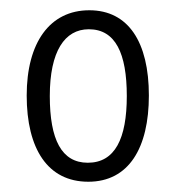

<svg xmlns="http://www.w3.org/2000/svg" viewBox="-20 -743 343 374"><path d="M270 -557C270 -661 230 -723 154 -723C77 -723 32 -660 32 -557C32 -453 73 -389 152 -389C231 -389 270 -455 270 -557ZM77 -556C77 -643 106 -686 153 -686C205 -686 227 -639 227 -556C227 -473 204 -426 151 -426C100 -426 77 -471 77 -556Z"/></svg>

Font: Noto Sans Myanmar UI ExtraCondensed Light
Style: Regular
Weight: 300
Width: 2
Designer: Monotype Design Team
Foundry: Monotype Imaging Inc.
Version: Version 2.103